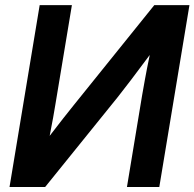

<svg xmlns="http://www.w3.org/2000/svg" viewBox="-20 -748 778 768"><path d="M617.2 0H487.8L548.3 -365.7Q552.2 -388.2 559.8 -430.4Q567.4 -472.7 579.1 -528.3Q537.6 -472.2 503.9 -428Q470.2 -383.8 451.2 -359.9L160.6 0H18.1L138.7 -727.5H267.6L201.7 -331.1Q198.7 -312 192.4 -276.9Q186 -241.7 178.7 -204.6Q206.1 -240.7 232.4 -273.9Q258.8 -307.1 274.4 -326.7L597.2 -727.5H737.8Z"/></svg>

Font: Inter Display SemiBold
Style: Italic
Weight: 600
Italic angle: -9.39999°
Designer: Rasmus Andersson
Foundry: rsms
Version: Version 4.000;git-a52131595